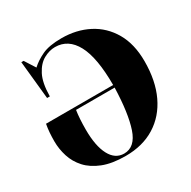

<svg xmlns="http://www.w3.org/2000/svg" viewBox="-167 -907 1081 1085"><g transform="rotate(-30 373.5 -365.0)"><path d="M352 14Q264 14 204.5 -9.5Q145 -33 109.5 -72Q74 -111 58.5 -160Q43 -209 43 -259Q43 -289 45 -315.5Q47 -342 52 -369H490Q490 -547 444 -633Q398 -719 312 -719Q275 -719 237.5 -698.5Q200 -678 174.5 -629Q149 -580 148 -492H130L105 -740H120L164 -671Q195 -700 241.5 -722Q288 -744 369 -744Q466 -744 543.5 -704Q621 -664 666 -586.5Q711 -509 711 -397Q711 -270 667.5 -178Q624 -86 543.5 -36Q463 14 352 14ZM351 -2Q423 -2 454 -94.5Q485 -187 490 -352H238Q230 -300 230 -228Q230 -121 261.5 -61.5Q293 -2 351 -2Z"/></g></svg>

Font: Literata 72pt ExtraBold
Style: Regular
Weight: 800
Designer: Latin by Veronika Burian and Jose Scaglione. Greek by Irene Vlachou. Cyrillic by Vera Evstafieva.
Foundry: TypeTogether
Version: Version 3.002